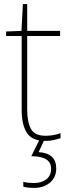

<svg xmlns="http://www.w3.org/2000/svg" viewBox="-20 -679 342 939"><path d="M202 -15Q150 -15 131.5 -48.5Q113 -82 113 -143V-503H274V-528H113V-659H92L85 -528L10 -525V-503H86V-140Q86 -70 111 -30Q136 10 201 10Q226 10 243 6Q260 2 276 -3V-28Q244 -15 202 -15ZM255 145Q255 70 169 65L199 0H175L133 85Q230 85 230 146Q230 180 206.5 198Q183 216 147 216Q113 216 94 210V234Q115 240 147 240Q194 240 224.5 214Q255 188 255 145Z"/></svg>

Font: Noto Sans Display Thin
Style: Regular
Weight: 250
Designer: Monotype Design Team
Foundry: Monotype Imaging Inc.
Version: Version 1.900